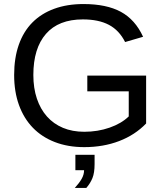

<svg xmlns="http://www.w3.org/2000/svg" viewBox="-20 -718 818 950"><path d="M50 -347Q50 -431 73 -496.5Q96 -562 140 -606.5Q184 -651 248 -674.5Q312 -698 393 -698Q507 -698 578 -659.5Q649 -621 688 -536L599 -510Q570 -568 519 -595Q468 -622 390 -622Q270 -622 207.5 -550.5Q145 -479 145 -347Q145 -282 162.5 -230Q180 -178 212.5 -141.5Q245 -105 291.5 -85.5Q338 -66 397 -66Q464 -66 522.5 -86.5Q581 -107 617 -142V-266H412V-344H703V-107Q648 -50 569.5 -20Q491 10 397 10Q316 10 251.5 -15Q187 -40 142.5 -86Q98 -132 74 -198Q50 -264 50 -347ZM448 94Q448 137 437.5 163Q427 189 407 212H350Q372 188 384 167Q396 146 396 124H353V48H448Z"/></svg>

Font: Libra Sans
Style: Regular
Weight: 400
Foundry: Context Ltd
Version: Version 1.000; ttfautohint (v1.3)